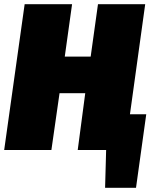

<svg xmlns="http://www.w3.org/2000/svg" viewBox="-28 -718 732 919"><path d="M594 -171H672L623 181H475L480 0H344L380 -272H257L218 0H-8L90 -698H317L282 -447H406L441 -698H667Z"/></svg>

Font: Fira Sans Ultra
Style: Italic
Weight: 950
Italic angle: -8°
Designer: Carrois Corporate & Edenspiekermann AG
Foundry: Carrois Corporate GbR & Edenspiekermann AG
Version: Version 4.203;PS 004.203;hotconv 1.0.88;makeotf.lib2.5.64775